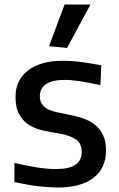

<svg xmlns="http://www.w3.org/2000/svg" viewBox="-20 -822 530 853"><path d="M236 11Q198 11 151 5.5Q104 0 44 -13V-98Q96 -86 142.5 -78.5Q189 -71 231 -71Q343 -71 343 -147Q343 -187 314.5 -204.5Q286 -222 237 -230Q205 -235 172 -242Q139 -249 111.5 -265.5Q84 -282 66.5 -312Q49 -342 49 -392Q49 -467 105 -509.5Q161 -552 259 -552Q277 -552 294.5 -551Q312 -550 332 -547.5Q352 -545 375.5 -541.5Q399 -538 430 -532L426 -444Q374 -455 336.5 -461Q299 -467 269 -467Q213 -467 185 -448.5Q157 -430 157 -395Q157 -374 166 -360.5Q175 -347 191 -338Q207 -329 229.5 -324Q252 -319 279 -314Q316 -307 347.5 -296.5Q379 -286 402 -267.5Q425 -249 438 -221.5Q451 -194 451 -153Q451 -75 395.5 -32Q340 11 236 11ZM198 -617 267 -802H382L278 -609Z"/></svg>

Font: EncodeSans
Style: Medium
Weight: 500
Designer: Pablo Impallari, Andres Torresi
Foundry: Pablo Impallari, Andres Torresi
Version: Version 1.000; ttfautohint (v1.4.1)